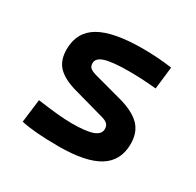

<svg xmlns="http://www.w3.org/2000/svg" viewBox="-122 -665 831 813"><g transform="rotate(30 293.0 -258.5)"><path d="M252.9 9.8Q136.7 9.8 71.3 -4.9L85.4 -118.2Q142.6 -110.4 183.6 -106.4Q224.6 -102.5 252.9 -102.5Q324.2 -102.5 356.2 -114.3Q388.2 -126 388.2 -151.4Q388.2 -168 378.9 -176.5Q369.6 -185.1 349.6 -190.4L200.7 -231.9Q138.7 -249 108.9 -279.1Q79.1 -309.1 79.1 -363.8Q79.1 -448.2 147.2 -487.8Q215.3 -527.3 359.4 -527.3Q394 -527.3 428.7 -524.9Q463.4 -522.5 501 -517.6L488.3 -408.2Q445.8 -412.1 413.8 -413.6Q381.8 -415 356.4 -415Q275.4 -415 239.3 -403.8Q203.1 -392.6 203.1 -367.7Q203.1 -351.1 213.9 -343.3Q224.6 -335.4 247.1 -329.6L372.1 -295.9Q444.8 -277.3 479.7 -243.7Q514.6 -210 514.6 -151.9Q514.6 -69.3 450.9 -29.8Q387.2 9.8 252.9 9.8Z"/></g></svg>

Font: Cascadia Code SemiBold
Style: Regular
Weight: 600
Monospace: yes
Designer: Aaron Bell
Foundry: Saja Typeworks
Version: Version 2404.023; ttfautohint (v1.8.4)